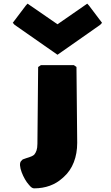

<svg xmlns="http://www.w3.org/2000/svg" viewBox="-20 -877 609 1052"><path d="M189 -510 185 -89C185 -59 178 -42 167 -29C151 -16 131 -14 106 -4C106 -4 107 -6 103 -2L96 5C75 26 110 105 138 135L146 144C152 150 159 155 167 155C230 155 282 135 321 100L330 92C378 49 403 -17 403 -94L399 -510L385 -520H204ZM121 -846 50 -752 60 -741 295 -577 529 -741 539 -752 468 -846 458 -857 295 -744 131 -857Z"/></svg>

Font: Hussar Woodtype
Style: Ultra
Weight: 900
Foundry: Cannot Into Space Fonts
Version: Version 1.07